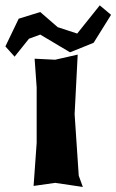

<svg xmlns="http://www.w3.org/2000/svg" viewBox="-81 -704 442 731"><path d="M-60.5 -527.3 -25.4 -488.3 29.3 -556.6 72.3 -572.3 185.5 -504.9 275.4 -541 341.8 -647.5 298.8 -683.6 212.9 -576.2 138.7 -600.6 72.3 -658.2 -9.8 -632.8ZM50.8 -480.5 58.6 -371.1V-160.2L46.9 3.9L128.9 -7.8L234.4 7.8L218.8 -35.2L203.1 -269.5L214.8 -496.1L128.9 -476.6Z"/></svg>

Font: MaokenAssortedSans-TC
Style: Regular
Weight: 500
Version: Version 0.83